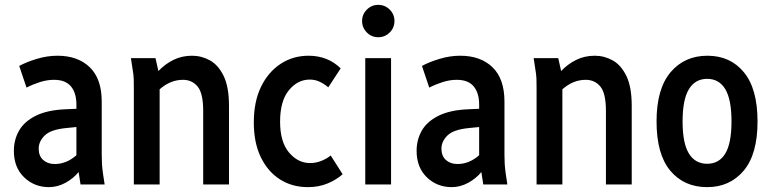

<svg xmlns="http://www.w3.org/2000/svg" viewBox="-20 -758 3171 789"><path d="M37 -138Q37 -184 58.5 -221.5Q80 -259 127.5 -282.5Q175 -306 250 -309L294 -311V-328Q294 -376 271.5 -403Q249 -430 202 -430Q173 -430 143.5 -420.5Q114 -411 89 -398L59 -487Q88 -503 131 -516Q174 -529 216 -529Q300 -529 349 -481.5Q398 -434 398 -341V-123Q398 -102 399 -85Q400 -68 403 -46L410 0H311L303 -51Q281 -24 248.5 -6.5Q216 11 181 11Q121 11 79 -29.5Q37 -70 37 -138ZM139 -147Q139 -117 157.5 -100.5Q176 -84 205 -84Q253 -84 294 -120V-236L254 -232Q189 -226 164 -201.5Q139 -177 139 -147Z M518 -519H619L631 -466Q657 -494 692 -511.5Q727 -529 769 -529Q808 -529 842.5 -510Q877 -491 899 -446Q921 -401 921 -323V0H815V-302Q815 -375 792 -402.5Q769 -430 732 -430Q680 -430 636 -391V0H530V-395Q530 -416 529.5 -433.5Q529 -451 525 -473Z M1023 -255Q1023 -340 1052.5 -401Q1082 -462 1133 -495.5Q1184 -529 1248 -529Q1327 -529 1380 -477L1329 -399Q1314 -412 1295 -421.5Q1276 -431 1253 -431Q1203 -431 1167 -387Q1131 -343 1131 -258Q1131 -175 1167.5 -131.5Q1204 -88 1254 -88Q1279 -88 1301 -97Q1323 -106 1339 -119L1388 -42Q1362 -19 1326 -4Q1290 11 1245 11Q1181 11 1131 -20.5Q1081 -52 1052 -111.5Q1023 -171 1023 -255Z M1468 -672Q1468 -699 1487.5 -718.5Q1507 -738 1534 -738Q1562 -738 1581.5 -718.5Q1601 -699 1601 -672Q1601 -644 1581.5 -624.5Q1562 -605 1534 -605Q1507 -605 1487.5 -624.5Q1468 -644 1468 -672ZM1481 0V-519H1587V0Z M1692 -138Q1692 -184 1713.5 -221.5Q1735 -259 1782.5 -282.5Q1830 -306 1905 -309L1949 -311V-328Q1949 -376 1926.5 -403Q1904 -430 1857 -430Q1828 -430 1798.5 -420.5Q1769 -411 1744 -398L1714 -487Q1743 -503 1786 -516Q1829 -529 1871 -529Q1955 -529 2004 -481.5Q2053 -434 2053 -341V-123Q2053 -102 2054 -85Q2055 -68 2058 -46L2065 0H1966L1958 -51Q1936 -24 1903.5 -6.5Q1871 11 1836 11Q1776 11 1734 -29.5Q1692 -70 1692 -138ZM1794 -147Q1794 -117 1812.5 -100.5Q1831 -84 1860 -84Q1908 -84 1949 -120V-236L1909 -232Q1844 -226 1819 -201.5Q1794 -177 1794 -147Z M2173 -519H2274L2286 -466Q2312 -494 2347 -511.5Q2382 -529 2424 -529Q2463 -529 2497.5 -510Q2532 -491 2554 -446Q2576 -401 2576 -323V0H2470V-302Q2470 -375 2447 -402.5Q2424 -430 2387 -430Q2335 -430 2291 -391V0H2185V-395Q2185 -416 2184.5 -433.5Q2184 -451 2180 -473Z M2678 -259Q2678 -393 2735.5 -461Q2793 -529 2887 -529Q2981 -529 3037 -461Q3093 -393 3093 -259Q3093 -124 3036 -56.5Q2979 11 2886 11Q2791 11 2734.5 -56.5Q2678 -124 2678 -259ZM2785 -259Q2785 -169 2811 -127Q2837 -85 2886 -85Q2935 -85 2960.5 -127Q2986 -169 2986 -259Q2986 -349 2960.5 -391.5Q2935 -434 2886 -434Q2837 -434 2811 -391.5Q2785 -349 2785 -259Z"/></svg>

Font: Radio Canada Condensed Medium
Style: Regular
Weight: 500
Width: 3
Designer: Charles Daoud, Etienne Aubert Bonn, Alexandre Saumier Demers, Jacques Le Bailly
Foundry: Radio-Canada
Version: Version 2.104; ttfautohint (v1.8.4.7-5d5b);gftools[0.9.28.de